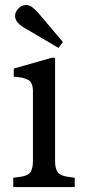

<svg xmlns="http://www.w3.org/2000/svg" viewBox="-20 -761 351 781"><path d="M34 0V-38L57 -41Q93 -45 103.5 -60Q114 -75 114 -106V-389Q114 -426 94 -436.5Q74 -447 36 -449V-482L190 -526H204V-106Q204 -75 215 -60Q226 -45 262 -41L284 -38V0ZM218 -566 106 -632Q93 -640 81 -646.5Q69 -653 58 -663Q43 -676 41.5 -693Q40 -710 53 -724Q65 -739 82.5 -740.5Q100 -742 113 -730Q125 -720 134 -710Q143 -700 153 -688L236 -590Z"/></svg>

Font: Hedvig Letters Serif
Style: Regular
Weight: 400
Designer: Alexander Örn & Tor Weibull
Foundry: Kanon Foundry
Version: Version 1.000